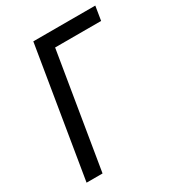

<svg xmlns="http://www.w3.org/2000/svg" viewBox="-177 -841 865 947"><g transform="rotate(-30 255.5 -367.5)"><path d="M37 0 158 -735H511L498 -655H236L128 0Z"/></g></svg>

Font: Iosevka Term Curly Md Obl
Style: Regular
Weight: 500
Italic angle: -9°
Designer: Belleve Invis
Foundry: Belleve Invis
Version: Version 32.3.0